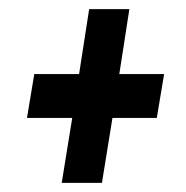

<svg xmlns="http://www.w3.org/2000/svg" viewBox="-20 -522 406 420"><path d="M115 -122 138 -264H39L55 -360H153L175 -502H263L241 -360H339L323 -264H226L203 -122Z"/></svg>

Font: Georama ExtraCondensed SemiBold
Style: Italic
Weight: 600
Width: 2
Italic angle: -9°
Designer: Jean-Baptiste Levee
Foundry: Production Type
Version: Version 1.000